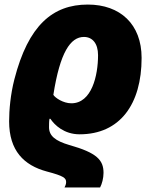

<svg xmlns="http://www.w3.org/2000/svg" viewBox="-20 -582 641 842"><path d="M263 240H419C427 225 434 200 434 176C434 120 405 88 284 54C223 36 195 14 195 -24C195 -33 195 -51 197 -61H201C219 -34 261 7 329 7C506 7 601 -125 601 -328C601 -476 507 -562 365 -562C211 -562 104 -471 43 -234C26 -168 20 -99 20 -50C20 79 85 143 185 170C261 190 270 199 270 217C270 225 266 235 263 240ZM293 -129C257 -129 222 -153 214 -166C243 -352 289 -420 348 -420C385 -420 410 -392 410 -340C410 -250 382 -129 293 -129Z"/></svg>

Font: Noto Sans UI Black
Style: Italic
Weight: 900
Italic angle: -372°
Designer: Monotype Design Team
Foundry: Monotype Imaging Inc.
Version: Version 1.901